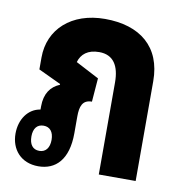

<svg xmlns="http://www.w3.org/2000/svg" viewBox="-70 -639 680 713"><g transform="rotate(10 270.5 -282.0)"><path d="M120 9C185 9 231 -35 231 -135V-198C231 -236 239 -262 275 -262L282 -351L194 -397C203 -428 227 -448 270 -448C324 -448 347 -409 347 -347V0H486V-376C486 -506 402 -573 270 -573C144 -573 62 -498 62 -391V-346L147 -306V-303C113 -289 92 -260 92 -212V-200C46 -193 16 -150 16 -96C16 -37 54 9 120 9ZM114 -48C89 -48 76 -66 76 -96C76 -125 89 -143 114 -143C138 -143 152 -126 152 -96C152 -66 138 -48 114 -48Z"/></g></svg>

Font: Noto Sans Thai Looped ExtraCondensed ExtraBold
Style: Regular
Weight: 800
Width: 2
Designer: Sasikarn Vongin, Ben Mitchell
Foundry: The Fontpad Ltd
Version: Version 1.001